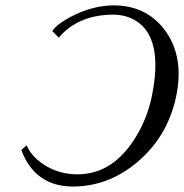

<svg xmlns="http://www.w3.org/2000/svg" viewBox="-20 -678 679 708"><path d="M196.8 -539.1 172.9 -563Q188.5 -589.4 248 -619.6Q323.2 -657.7 398.9 -658.2Q516.1 -658.2 584.5 -571.3Q661.1 -472.2 629.4 -321.8Q598.1 -173.3 483.9 -78.1Q377.4 9.8 249 9.8Q129.4 9.8 74.2 -89.8Q64.9 -107.4 58.6 -125L78.1 -142.1Q99.1 -94.2 155.8 -62.5Q205.6 -35.2 265.6 -35.2Q398.4 -35.2 482.9 -176.3Q522.5 -242.7 538.6 -316.9Q586.4 -542.5 475.1 -605Q440.9 -623.5 398.4 -624Q279.3 -624 208 -551.8Q208 -551.8 196.8 -539.1Z"/></svg>

Font: Linux Biolinum Capitals O
Style: Italic Samll Caps
Weight: 400
Italic angle: -12°
Designer: Philipp H. Poll
Foundry: Philipp H. Poll
Version: Version 0.6.2